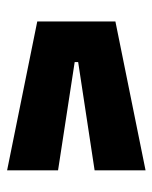

<svg xmlns="http://www.w3.org/2000/svg" viewBox="37 -584 440 554"><g transform="rotate(90 257.0 -307.0)"><path d="M471.5 -360 159 -312.5V-302.5L471.5 -254.5V-107.5L42 -194.5V-420L471.5 -507Z"/></g></svg>

Font: Anek Kannada ExtraBold
Style: Regular
Weight: 800
Version: Version 1.003